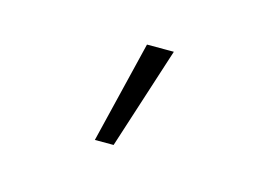

<svg xmlns="http://www.w3.org/2000/svg" viewBox="-39 -800 378 270"><g transform="rotate(15 150.5 -665.0)"><path d="M112.3 -590.8 148.4 -739.3H187.5L139.6 -590.8Z"/></g></svg>

Font: Post No Bills Colombo Light
Style: Regular
Weight: 300
Designer: Kosala Senevirathne, Siva Puranthara, Lasantha Premarathna, Tharique Azeez
Foundry: Mooniak
Version: Version 1.220 ; ttfautohint (v1.6)